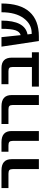

<svg xmlns="http://www.w3.org/2000/svg" viewBox="1034 -1594 560 2669"><g transform="rotate(-90 1314.5 -260.0)"><path d="M34 -423V-520H279Q436 -520 436 -380V0H298V-363Q298 -397 284 -410Q270 -423 235 -423Z M539 -423V-520H671Q827 -520 827 -380V0H690V-363Q690 -397 676 -410Q662 -423 627 -423Z M925 -423V-520H1170Q1327 -520 1327 -380V0H1189V-363Q1189 -397 1175 -410Q1161 -423 1126 -423Z M1717 -367Q1717 -399 1704 -411Q1691 -423 1658 -423H1478V-520H1703Q1847 -520 1847 -377V-97H1922V0H1445V-97H1717Z M2078 0 2000 -520H2132L2160 -253Q2208 -267 2228 -327Q2248 -387 2248 -520H2362Q2362 -193 2170 -158L2177 -100H2188Q2313 -100 2395.5 -212Q2478 -324 2478 -520H2600Q2600 -260 2483.5 -130Q2367 0 2142 0Z"/></g></svg>

Font: Mplus 1p Bold
Style: Bold
Weight: 700
Version: Version 1.061